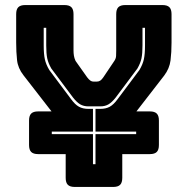

<svg xmlns="http://www.w3.org/2000/svg" viewBox="-20 -740 743 760"><path d="M464 -36Q464 -17 455.5 -8.5Q447 0 428 0H276Q257 0 248.5 -8.5Q240 -17 240 -36V-130H131Q112 -130 103.5 -138.5Q95 -147 95 -166V-263Q95 -282 103.5 -290.5Q112 -299 131 -299H184L73 -442Q51 -470 47.5 -502Q44 -534 44 -572V-684Q44 -703 52.5 -711.5Q61 -720 80 -720H235Q254 -720 262.5 -711.5Q271 -703 271 -684V-540Q271 -530 272.5 -520Q274 -510 279 -499L325 -434Q331 -426 337 -421.5Q343 -417 351 -417H363Q371 -417 377 -421Q383 -425 389 -434L432 -498Q439 -508 439.5 -518.5Q440 -529 440 -539V-684Q440 -703 448.5 -711.5Q457 -720 476 -720H623Q642 -720 650.5 -711.5Q659 -703 659 -684V-571Q659 -533 655 -501Q651 -469 630 -441L520 -299H573Q592 -299 600.5 -290.5Q609 -282 609 -263V-166Q609 -147 600.5 -138.5Q592 -130 573 -130H464ZM519 -209V-219H358V-309H377Q399 -309 414.5 -317.5Q430 -326 446 -348L532 -463Q545 -485 549.5 -505.5Q554 -526 554 -560V-630H544V-560Q544 -528 540 -509Q536 -490 524 -469L438 -354Q423 -335 409.5 -327Q396 -319 377 -319H330Q311 -319 297.5 -327Q284 -335 269 -354L183 -469Q171 -490 167 -509Q163 -528 163 -560V-630H153V-560Q153 -526 157.5 -505.5Q162 -485 175 -463L261 -348Q277 -326 292.5 -317.5Q308 -309 330 -309H348V-219H185V-209H348V-90H358V-209Z"/></svg>

Font: Bungee Inline
Style: Regular
Weight: 400
Version: Version 1.000;PS 1.0;hotconv 1.0.72;makeotf.lib2.5.5900